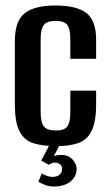

<svg xmlns="http://www.w3.org/2000/svg" viewBox="-20 -524 398 699"><path d="M185 8Q134 8 100.5 -3Q67 -14 50.5 -47Q34 -80 34 -145V-373Q34 -448 70 -476Q106 -504 182 -504Q258 -504 294 -477Q330 -450 330 -379V-310H236V-383Q236 -418 225 -433Q214 -448 182 -448Q151 -448 139.5 -433Q128 -418 128 -383V-116Q128 -79 139.5 -64Q151 -49 184 -49Q214 -49 225 -63.5Q236 -78 236 -116V-194H330V-145Q330 -81 313.5 -47.5Q297 -14 264.5 -3Q232 8 185 8ZM175 155Q157 155 142 148.5Q127 142 120 138L132 107Q138 112 150 116Q162 120 171 120Q188 120 197 112Q206 104 206 91Q206 80 198.5 74Q191 68 180 68Q173 68 167.5 70.5Q162 73 158 76L130 61L162 0H199L172 52L166 49Q173 45 182 42.5Q191 40 202 40Q229 40 244 56.5Q259 73 259 91Q259 118 237 136.5Q215 155 175 155Z"/></svg>

Font: Alumni Sans SemiBold
Style: Regular
Weight: 600
Designer: Robert E. Leuschke
Foundry: Robert E. Leuschke
Version: Version 1.018